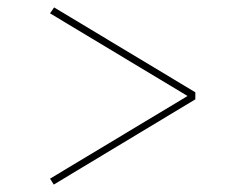

<svg xmlns="http://www.w3.org/2000/svg" viewBox="-20 -544 622 518"><path d="M125 -46 115 -62 486 -285 115 -508 126 -524 507 -295V-276Z"/></svg>

Font: Literata 72pt Light
Style: Regular
Weight: 300
Designer: Latin by Veronika Burian and Jose Scaglione. Greek by Irene Vlachou. Cyrillic by Vera Evstafieva.
Foundry: TypeTogether
Version: Version 3.002